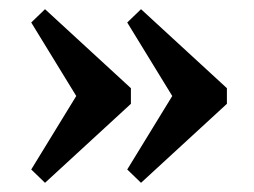

<svg xmlns="http://www.w3.org/2000/svg" viewBox="-20 -422 552 418"><path d="M474 -196 287 -24 257 -53 355 -213 257 -373 287 -402 474 -230ZM265 -196 78 -24 48 -53 146 -213 48 -373 78 -402 265 -230Z"/></svg>

Font: Buenard
Style: Bold
Weight: 700
Foundry: FontFuror
Version: Version 1.002 2011